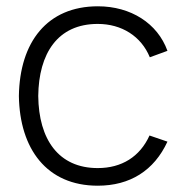

<svg xmlns="http://www.w3.org/2000/svg" viewBox="-20 -575 586 610"><path d="M290.5 15C393 15 469.5 -33 512 -125L455 -144.5C424.5 -77 366.5 -41 290.5 -41C166 -41 103 -132 101.5 -270C103 -405 163 -499 290.5 -499C366.5 -499 428.5 -460 456 -393L512 -413.5C480.5 -501 395.5 -555 291 -555C130 -555 42.5 -441.5 40 -270C42.5 -102 128.5 15 290.5 15Z"/></svg>

Font: Hauora Light
Style: Regular
Weight: 300
Designer: Wayne Shih
Foundry: WCYS
Version: Version 1.001;hotconv 1.0.109;makeotfexe 2.5.65596